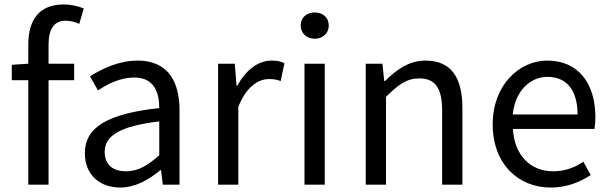

<svg xmlns="http://www.w3.org/2000/svg" viewBox="-20 -829 2735 862"><path d="M356 -791C330 -802 298 -809 265 -809C157 -809 107 -740 107 -630V-543L33 -538V-469H107V0H198V-469H313V-543H198V-629C198 -699 223 -736 275 -736C294 -736 316 -731 336 -722Z M520 13C587 13 648 -22 700 -65H703L711 0H786V-334C786 -468 730 -557 598 -557C511 -557 434 -518 384 -486L420 -423C463 -452 520 -481 583 -481C672 -481 695 -414 695 -344C464 -318 361 -259 361 -141C361 -43 429 13 520 13ZM546 -60C492 -60 450 -85 450 -147C450 -217 512 -262 695 -284V-132C642 -85 599 -60 546 -60Z M959 0H1050V-349C1086 -442 1142 -474 1187 -474C1209 -474 1222 -472 1240 -465L1257 -545C1240 -554 1223 -557 1199 -557C1138 -557 1083 -513 1045 -444H1042L1034 -543H959Z M1347 0H1438V-543H1347ZM1393 -655C1429 -655 1456 -680 1456 -714C1456 -751 1429 -773 1393 -773C1357 -773 1330 -751 1330 -714C1330 -680 1357 -655 1393 -655Z M1622 0H1713V-394C1768 -449 1806 -477 1862 -477C1934 -477 1965 -434 1965 -332V0H2056V-344C2056 -483 2004 -557 1890 -557C1816 -557 1760 -516 1708 -465H1705L1697 -543H1622Z M2452 13C2526 13 2584 -12 2632 -43L2599 -103C2559 -76 2516 -60 2463 -60C2360 -60 2289 -134 2283 -250H2649C2651 -263 2653 -282 2653 -302C2653 -457 2575 -557 2437 -557C2311 -557 2192 -447 2192 -271C2192 -92 2308 13 2452 13ZM2282 -315C2293 -422 2361 -484 2438 -484C2523 -484 2573 -425 2573 -315Z"/></svg>

Font: Noto Sans CJK TC Regular
Style: Regular
Weight: 400
Designer: Ryoko NISHIZUKA (kana & ideographs); Paul D. Hunt (Latin, Greek & Cyrillic); Wenlong ZHANG (bopomofo); Sandoll Communica
Foundry: Adobe Systems Incorporated
Version: Version 1.001;PS 1.001;hotconv 1.0.78;makeotf.lib2.5.61930